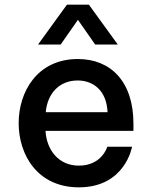

<svg xmlns="http://www.w3.org/2000/svg" viewBox="-20 -793 652 823"><path d="M240 -602 314 -708 388 -602H485L361 -773H267L143 -602ZM318 10C517 10 546 -164 546 -164H440C440 -164 417 -83 318 -83C231 -83 180 -150 175 -232H552V-263C552 -445 453 -540 314 -540C139 -540 60 -399 60 -265C60 -129 141 10 318 10ZM176 -312C184 -396 237 -448 313 -448C379 -448 437 -406 441 -312Z"/></svg>

Font: Be Vietnam Pro Medium
Style: Regular
Weight: 500
Designer: Lam Bao, Tony Le, Vietanh Nguyen
Foundry: Yellow Type Foundry
Version: Version 1.002